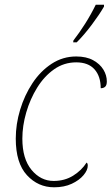

<svg xmlns="http://www.w3.org/2000/svg" viewBox="-20 -786 474 816"><path d="M210 10Q142 10 94.5 -41.5Q47 -93 47 -197Q47 -258 65.5 -319.5Q84 -381 118 -432.5Q152 -484 199.5 -515Q247 -546 304 -546Q347 -546 376 -530Q405 -514 419.5 -490Q434 -466 434 -440Q434 -424 427 -417.5Q420 -411 408 -411Q408 -462 381.5 -491.5Q355 -521 304 -521Q252 -521 210 -491.5Q168 -462 138 -413.5Q108 -365 91.5 -308Q75 -251 75 -197Q75 -111 114 -64Q153 -17 208 -17Q255 -17 291 -39.5Q327 -62 348 -95Q353 -92 353 -82Q353 -63 335 -41.5Q317 -20 285 -5Q253 10 210 10ZM291 -606 292 -614Q317 -646 342 -685.5Q367 -725 387 -766H422V-758Q403 -725 370.5 -681.5Q338 -638 306 -606Z"/></svg>

Font: Noto Serif Thin
Style: Italic
Weight: 100
Italic angle: -12°
Designer: Monotype Design Team
Foundry: Monotype Imaging Inc.
Version: Version 2.014; ttfautohint (v1.8.4.7-5d5b)